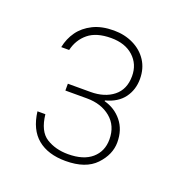

<svg xmlns="http://www.w3.org/2000/svg" viewBox="-78 -776 474 502"><g transform="rotate(20 158.5 -525.0)"><path d="M43 -619Q48 -644 62 -663.5Q76 -683 100 -695Q124 -707 158 -707Q188 -707 212.5 -695Q237 -683 251 -661.5Q265 -640 265 -611Q265 -581 248.5 -558.5Q232 -536 198 -527V-525Q228 -517 247 -493.5Q266 -470 266 -435Q266 -401 238.5 -372Q211 -343 155 -343Q106 -343 77 -367Q48 -391 42 -440H64Q69 -394 94.5 -378Q120 -362 155 -362Q198 -362 221 -382Q244 -402 244 -435Q244 -473 218 -494.5Q192 -516 152 -516H92V-535H155Q194 -535 218.5 -554.5Q243 -574 243 -611Q243 -644 220 -665Q197 -686 158 -686Q117 -686 94.5 -667.5Q72 -649 65 -619Z"/></g></svg>

Font: Albert Sans Thin
Style: Regular
Weight: 250
Designer: Andreas Rasmussen
Foundry: a.Foundry
Version: Version 1.025